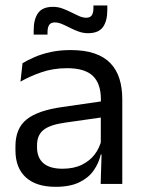

<svg xmlns="http://www.w3.org/2000/svg" viewBox="-20 -686 534 716"><path d="M355.4 0 359 -118.6 355.9 -131.1V-286.5L356.3 -314.9Q356.3 -374.3 326.2 -403Q296 -431.7 230.4 -431.7Q178.2 -431.7 134.4 -416.5Q90.6 -401.3 56.4 -381.5L64 -450.4Q83.1 -462 109.4 -473.3Q135.7 -484.7 169.3 -492Q202.9 -499.3 243.3 -499.3Q295.8 -499.3 332.6 -486.6Q369.4 -473.9 392.2 -449.9Q415 -425.8 425.5 -392Q436 -358.1 436 -316.2V0ZM187.4 10.7Q114.9 10.7 76.3 -24.6Q37.6 -60 37.6 -125.7V-140Q37.6 -207.4 79.3 -240.7Q121 -274.1 212.2 -286.9L366.5 -309.2L370.9 -249.8L222 -228.6Q166.2 -220.7 142.2 -201.4Q118.1 -182 118.1 -144.5V-136.6Q118.1 -97.9 141.9 -77.4Q165.7 -56.8 213.1 -56.8Q254.9 -56.8 284.9 -71.4Q314.9 -86 333.4 -110.5Q352 -135.1 358.5 -165.2L371.2 -109.8H355.7Q348.6 -77.8 329.3 -50.3Q310.1 -22.8 275.5 -6.1Q240.9 10.7 187.4 10.7ZM308.6 -562.2Q290.5 -562.2 273.6 -568.2Q256.7 -574.2 241 -582.3Q225.3 -590.4 211.1 -596.4Q196.9 -602.4 184.3 -602.4Q169.8 -602.4 163.5 -593.2Q157.2 -584.1 157.2 -565.4V-556.9H105.6V-573.3Q105.6 -614.4 122.1 -637.4Q138.6 -660.5 177.6 -660.5Q196 -660.5 212.9 -654.3Q229.8 -648.1 245.3 -640.2Q260.8 -632.3 274.8 -626.1Q288.9 -619.9 301.6 -619.9Q316.4 -619.9 322.5 -629.2Q328.5 -638.5 328.5 -657.3V-665.7H380.2V-648.8Q380.2 -607.4 363.7 -584.8Q347.2 -562.2 308.6 -562.2Z"/></svg>

Font: Anek Gurmukhi Medium
Style: Regular
Weight: 500
Designer: Sarang Kulkarni (Gurmukhi), Yesha Goshar (Latin)
Foundry: Ek Type
Version: Version 1.003